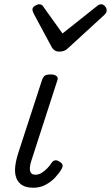

<svg xmlns="http://www.w3.org/2000/svg" viewBox="-20 -864 520 900"><path d="M137 16Q102 16 82.5 3Q63 -10 55.5 -32.5Q48 -55 51.5 -84.5Q55 -114 66 -148L177 -489Q183 -505 191 -510Q199 -515 218 -515Q236 -515 245 -507.5Q254 -500 249 -488L128 -114Q121 -94 120 -78.5Q119 -63 125 -54Q131 -45 146 -45Q161 -45 175 -53.5Q189 -62 201.5 -75Q214 -88 222 -101Q227 -109 236.5 -112Q246 -115 259 -106Q273 -98 273.5 -89Q274 -80 268 -71Q258 -53 239 -32.5Q220 -12 194 2Q168 16 137 16ZM454 -844Q464 -844 472 -835Q480 -826 480 -816Q480 -808 477 -803.5Q474 -799 470 -795L301 -640Q290 -629 279.5 -625.5Q269 -622 256 -622Q246 -622 237.5 -627Q229 -632 223 -642L138 -800Q135 -806 133.5 -811Q132 -816 132 -819Q132 -830 144 -837Q156 -844 163 -844Q172 -844 177 -840Q182 -836 185 -830L273 -707L429 -831Q436 -836 441 -840Q446 -844 454 -844Z"/></svg>

Font: Playwrite DK Loopet Light
Style: Regular
Weight: 300
Version: Version 1.003